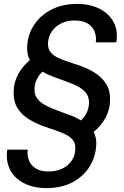

<svg xmlns="http://www.w3.org/2000/svg" viewBox="-20 -732 638 984"><path d="M219 232Q152 232 103 207Q54 182 31.5 137.5Q9 93 17 35H122Q118 62 127.5 88Q137 114 162 130.5Q187 147 228 147Q268 147 298.5 132.5Q329 118 347.5 91Q366 64 366 30Q367 4 355 -12.5Q343 -29 320 -41Q297 -53 266 -63.5Q235 -74 198 -87Q155 -103 120.5 -126Q86 -149 67 -182.5Q48 -216 50 -264Q51 -310 72.5 -350.5Q94 -391 133 -424Q125 -438 122 -454Q119 -470 119 -489Q121 -553 154 -603.5Q187 -654 244 -683Q301 -712 374 -712Q442 -712 490.5 -687Q539 -662 562.5 -618Q586 -574 576 -515H471Q475 -542 465.5 -568Q456 -594 431 -610.5Q406 -627 365 -627Q327 -628 295.5 -613Q264 -598 245.5 -571Q227 -544 226 -510Q225 -484 238 -466.5Q251 -449 274 -437.5Q297 -426 328.5 -416Q360 -406 396 -393Q438 -378 472 -355Q506 -332 526 -298.5Q546 -265 544 -216Q543 -170 521 -129Q499 -88 460 -56Q469 -38 472 -17.5Q475 3 472 27Q465 86 432 132.5Q399 179 345 205.5Q291 232 219 232ZM395 -115Q413 -131 424 -153.5Q435 -176 436 -202Q437 -233 423 -252.5Q409 -272 384.5 -286Q360 -300 328.5 -311Q297 -322 263 -335Q244 -342 227.5 -349.5Q211 -357 198 -365Q182 -351 170 -328.5Q158 -306 157 -278Q156 -254 164.5 -237.5Q173 -221 188.5 -208.5Q204 -196 225.5 -186Q247 -176 273.5 -166Q300 -156 330 -145Q351 -138 365.5 -131Q380 -124 395 -115Z"/></svg>

Font: DM Sans 17pt Medium
Style: Italic
Weight: 500
Italic angle: -10°
Version: Version 4.004;gftools[0.9.30]